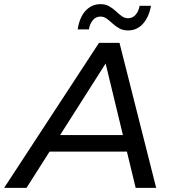

<svg xmlns="http://www.w3.org/2000/svg" viewBox="-74 -907 826 927"><path d="M-54 0 404 -700H503L680 0H581L425 -646H465L54 0ZM116 -175 160 -255H553L567 -175ZM544 -760Q520 -760 502 -770Q484 -780 469.5 -793.5Q455 -807 441 -817Q427 -827 411 -827Q389 -827 374.5 -810Q360 -793 355 -765H301Q310 -824 339.5 -855.5Q369 -887 412 -887Q435 -887 453.5 -876.5Q472 -866 486 -852.5Q500 -839 514 -829Q528 -819 544 -819Q567 -819 581.5 -836.5Q596 -854 600 -879H655Q645 -824 616 -792Q587 -760 544 -760Z"/></svg>

Font: Montserrat Thin Medium
Style: Italic
Weight: 500
Italic angle: -11.3°
Version: Version 9.000